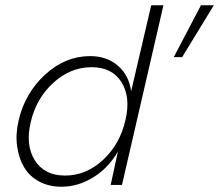

<svg xmlns="http://www.w3.org/2000/svg" viewBox="-20 -710 841 737"><path d="M215.8 6.8Q167.5 6.8 130.4 -13.2Q93.3 -33.2 72.8 -67.6Q52.2 -102.1 45.7 -148.7Q39.1 -195.3 51.8 -249Q76.2 -353 153.3 -423.8Q230.5 -494.6 325.7 -494.6Q390.1 -494.6 432.6 -457.8Q475.1 -420.9 483.4 -359.9L560.5 -689.9H607.4L448.2 0H404.8L432.6 -128.4Q397 -65.9 338.4 -29.5Q279.8 6.8 215.8 6.8ZM647 -490.7 751.5 -689.9H800.8L679.2 -490.7ZM230 -36.1Q311 -36.1 376 -96.7Q440.9 -157.2 461.4 -249Q482.4 -336.4 446.5 -394.3Q410.6 -452.1 331.5 -452.1Q250 -452.1 184.1 -391.6Q118.2 -331.1 97.7 -240.2Q77.1 -152.8 113.8 -94.5Q150.4 -36.1 230 -36.1Z"/></svg>

Font: HK Grotesk Light Legacy Italic
Style: Regular
Weight: 300
Italic angle: -13°
Designer: Alfredo Marco Pradil
Foundry: Hanken Design Co.
Version: Version 2.022;PS 002.022;hotconv 1.0.88;makeotf.lib2.5.64775